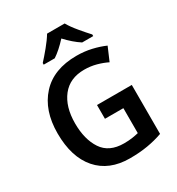

<svg xmlns="http://www.w3.org/2000/svg" viewBox="-219 -1074 1123 1219"><g transform="rotate(-30 343.0 -464.5)"><path d="M361 -388V-287H496V-104Q476 -99 449.5 -95Q423 -91 389 -91Q280 -91 231 -165Q182 -239 182 -356Q182 -478 239 -550.5Q296 -623 402 -623Q448 -623 490 -611.5Q532 -600 566 -583L608 -681Q565 -700 513 -712Q461 -724 404 -724Q236 -724 145 -624.5Q54 -525 54 -357Q54 -183 138 -86.5Q222 10 374 10Q445 10 504 0Q563 -10 616 -29V-388ZM442 -939H313Q293 -905 257.5 -862Q222 -819 196 -791V-779H277Q324 -810 376 -867Q427 -812 478 -779H559V-791Q533 -819 497 -862Q461 -905 442 -939Z"/></g></svg>

Font: Noto Sans Display Medium
Style: Regular
Weight: 500
Designer: Monotype Design Team
Foundry: Monotype Imaging Inc.
Version: Version 1.900